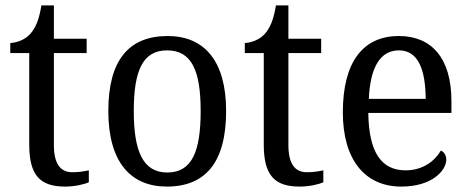

<svg xmlns="http://www.w3.org/2000/svg" viewBox="-20 -679 1733 709"><path d="M221 10C255 10 291 2 308 -6V-50C289 -46 271 -43 247 -43C204 -43 179 -73 179 -143V-483H300V-536H179V-659H133C124 -606 112 -577 92 -554C72 -532 44 -522 18 -520V-483H88V-145C88 -30 129 10 221 10Z M596 10C740 10 815 -81 815 -269C815 -456 733 -546 599 -546C455 -546 380 -456 380 -269C380 -81 462 10 596 10ZM598 -42C508 -42 474 -120 474 -269C474 -418 507 -493 597 -493C688 -493 721 -418 721 -269C721 -120 689 -42 598 -42Z M1087 10C1121 10 1157 2 1174 -6V-50C1155 -46 1137 -43 1113 -43C1070 -43 1045 -73 1045 -143V-483H1166V-536H1045V-659H999C990 -606 978 -577 958 -554C938 -532 910 -522 884 -520V-483H954V-145C954 -30 995 10 1087 10Z M1462 10C1575 10 1628 -49 1628 -90C1628 -107 1618 -119 1608 -123C1586 -85 1542 -50 1478 -50C1389 -50 1342 -115 1340 -262H1647V-306C1647 -464 1574 -546 1453 -546C1321 -546 1246 -451 1246 -264C1246 -91 1326 10 1462 10ZM1552 -314H1342C1347 -430 1384 -493 1453 -493C1525 -493 1551 -421 1552 -314Z"/></svg>

Font: Noto Serif Lao SemiCondensed
Style: Regular
Weight: 400
Width: 4
Designer: Monotype Design Team
Foundry: Monotype Imaging Inc.
Version: Version 2.003